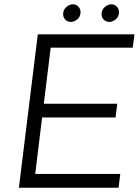

<svg xmlns="http://www.w3.org/2000/svg" viewBox="-20 -874 651 894"><path d="M68 0 156 -714H606L598 -652H216L184 -391H526L518 -327H176L144 -64H540L532 0ZM453 -809Q453 -828 467.5 -841Q482 -854 499 -854Q513 -854 523.5 -843.5Q534 -833 534 -817Q534 -797 519.5 -784.5Q505 -772 489 -772Q474 -772 463.5 -782Q453 -792 453 -809ZM274 -809Q274 -828 288.5 -841Q303 -854 320 -854Q334 -854 344.5 -843.5Q355 -833 355 -817Q355 -797 340.5 -784.5Q326 -772 310 -772Q295 -772 284.5 -782Q274 -792 274 -809Z"/></svg>

Font: Josefin Sans
Style: Italic
Weight: 400
Italic angle: -7.5°
Designer: Santiago Orozco
Foundry: Typemade